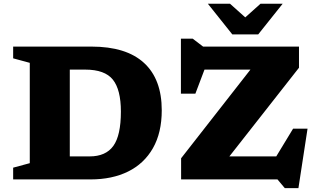

<svg xmlns="http://www.w3.org/2000/svg" viewBox="-20 -955 1693 1022"><path d="M50 0V-62.5L138.5 -86.5V-620.5L50 -644.5V-707H466.5Q652 -707 746.5 -620.2Q841 -533.5 841 -368Q841 -248.5 794 -166.2Q747 -84 662 -42Q577 0 462 0ZM623.5 -361Q623.5 -477.5 580.8 -531Q538 -584.5 433.5 -584.5H351.5V-122.5H457Q543 -122.5 583.2 -178.2Q623.5 -234 623.5 -361ZM1571.5 -707V-594.5L1201 -122.5H1450.5L1540 -270H1617L1568.5 46.5H1496L1457 0H944V-112.5L1313 -584.5H1068.5L1020 -456.5H943V-749H1006L1061 -707ZM1484.5 -935 1354.5 -772H1216.5L1086.5 -935H1204.5L1285.5 -862.5L1366.5 -935Z"/></svg>

Font: Newsreader Caption
Style: Bold
Weight: 700
Designer: Hugues Gentile
Foundry: Production Type
Version: Version 1.001